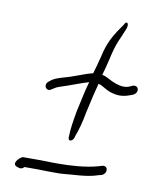

<svg xmlns="http://www.w3.org/2000/svg" viewBox="-73 -695 588 729"><g transform="rotate(10 221.0 -330.5)"><path d="M106 -367C83 -352 101 -323 121 -339L132 -346C137 -349 142 -351 148 -353C192 -367 230 -383 256 -390C252 -375 247 -359 244 -344L228 -271C222 -236 216 -201 216 -174C213 -150 237 -158 239 -179C249 -204 258 -238 264 -272L280 -343C284 -359 288 -375 292 -390C311 -386 325 -369 355 -363C382 -356 406 -363 428 -372C452 -383 444 -414 420 -405L409 -400C398 -395 383 -395 371 -398C336 -406 321 -423 300 -426C306 -447 311 -466 315 -483C325 -528 331 -549 347 -583L359 -612C369 -635 356 -648 347 -627L327 -598C302 -559 292 -533 281 -484C277 -467 271 -447 265 -426C242 -421 215 -409 179 -397C154 -389 135 -386 115 -374ZM39 -27C50 -23 58 -18 70 -30H121C153 -29 172 -29 187 -29C202 -29 214 -29 221 -30C251 -34 309 -33 351 -48L363 -51C386 -59 384 -91 360 -86L347 -82C298 -68 237 -65 195 -65C180 -65 161 -65 129 -66H58C47 -64 19 -37 39 -27Z"/></g></svg>

Font: Stray Cat
Style: UltCnObl
Weight: 400
Version: Version 1.0